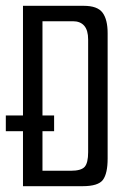

<svg xmlns="http://www.w3.org/2000/svg" viewBox="-27 -640 434 660"><path d="M-7 -189V-243H159V-189ZM52 -620H261Q308 -620 325.5 -596.5Q343 -573 343 -526V-95Q343 -44 327 -22Q311 0 257 0H52ZM216 -53Q252 -53 264 -66.5Q276 -80 276 -117V-504Q276 -536 262.5 -551.5Q249 -567 224 -567H119V-53Z"/></svg>

Font: Smooch Sans Thin Medium
Style: Regular
Weight: 500
Version: Version 1.010